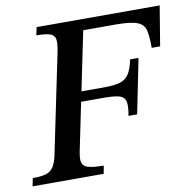

<svg xmlns="http://www.w3.org/2000/svg" viewBox="-90 -732 809 808"><g transform="rotate(-10 314.5 -328.5)"><path d="M289 0H-15L-8 -34Q27 -34 48 -40Q69 -46 81 -64.5Q93 -83 100 -120L187 -540Q194 -575 191 -592.5Q188 -610 169 -616.5Q150 -623 111 -623L118 -657H644L616 -487H580Q580 -535 574 -561.5Q568 -588 540 -599Q512 -610 448 -610H309L257 -358H356Q398 -358 422.5 -365.5Q447 -373 460.5 -394Q474 -415 482 -455H518L471 -222H434Q442 -264 437 -283.5Q432 -303 410.5 -309Q389 -315 345 -315H248L206 -111Q204 -102 203 -93Q202 -84 202 -78Q202 -50 225 -42Q248 -34 295 -34Z"/></g></svg>

Font: STIX Two Text Medium
Style: Italic
Weight: 500
Italic angle: -12°
Designer: Ross Mills, John Hudson & Paul Hanslow, Tiro Typeworks Ltd; with prior portions MicroPress Inc. and Coen Hoffman, Elsevi
Foundry: Tiro Typeworks Ltd
Version: Version 2.13 b171